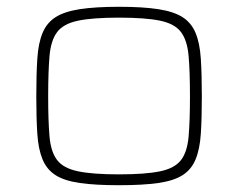

<svg xmlns="http://www.w3.org/2000/svg" viewBox="-20 -538 702 566"><path d="M331 8Q261 8 215.5 1.5Q170 -5 144 -21.5Q118 -38 105.5 -68Q93 -98 90 -143.5Q87 -189 87 -254Q87 -319 90 -365Q93 -411 105.5 -441Q118 -471 144 -487.5Q170 -504 215.5 -511Q261 -518 331 -518Q401 -518 446.5 -511Q492 -504 518 -487.5Q544 -471 556.5 -441Q569 -411 572 -365Q575 -319 575 -254Q575 -189 572 -143.5Q569 -98 556.5 -68Q544 -38 518 -21.5Q492 -5 446.5 1.5Q401 8 331 8ZM331 -24Q409 -24 452 -33Q495 -42 513.5 -66Q532 -90 536 -135.5Q540 -181 540 -254Q540 -327 536 -373Q532 -419 513.5 -443.5Q495 -468 452 -477Q409 -486 331 -486Q253 -486 210 -477Q167 -468 148.5 -443.5Q130 -419 126 -373Q122 -327 122 -254Q122 -181 126 -135.5Q130 -90 148.5 -66Q167 -42 210 -33Q253 -24 331 -24Z"/></svg>

Font: Saira Expanded Thin
Style: Regular
Weight: 250
Width: 7
Designer: Hector Gatti with collaboration of the Omnibus-Type team
Foundry: Omnibus-Type
Version: Version 1.101